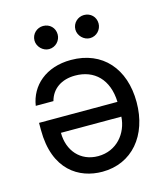

<svg xmlns="http://www.w3.org/2000/svg" viewBox="-113 -838 809 932"><g transform="rotate(-15 292.0 -372.0)"><path d="M278.1 -556.8C151.3 -556.8 70.7 -483 56.1 -385.7H144.9C160.2 -443.9 209.2 -478.3 278.1 -478.3C374.3 -478.3 440.3 -415.8 444.2 -301.8H50.1V-266C50.1 -64.3 170.1 7.1 286.6 7.1C435.4 7.1 533.7 -109 533.7 -277C533.7 -445 436.8 -556.8 278.1 -556.8ZM132.1 -693.2C132.1 -662.6 159.4 -634.9 190.3 -634.9C223.7 -634.9 248.6 -662.6 248.6 -693.2C248.6 -726.6 223.7 -751.1 190.3 -751.1C159.4 -751.1 132.1 -726.6 132.1 -693.2ZM140.3 -227.6H443.9C438.9 -144.9 379.6 -71.4 286.2 -71.4C197.4 -71.4 140.3 -137.8 140.3 -227.6ZM337.7 -693.2C337.7 -662.6 365.1 -634.9 396 -634.9C429.3 -634.9 454.2 -662.6 454.2 -693.2C454.2 -726.6 429.3 -751.1 396 -751.1C365.1 -751.1 337.7 -726.6 337.7 -693.2Z"/></g></svg>

Font: Margiela Sans Text
Style: Regular
Weight: 400
Designer: Stefan Endress, Andreas Faust
Version: Version 1.100;FEAKit 1.0